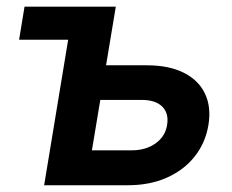

<svg xmlns="http://www.w3.org/2000/svg" viewBox="-20 -549 688 569"><path d="M36.6 -431.2 52.7 -529.3H245.1L229 -431.2ZM256.8 -355.5H415Q480.5 -355.5 524.4 -333.5Q568.4 -311.5 587.4 -271.7Q606.4 -231.9 597.7 -178.7Q588.9 -125.5 556.9 -85.2Q524.9 -44.9 474.4 -22.5Q423.8 0 358.4 0H110.8L198.2 -529.3H323.2L252.4 -103.5H370.1Q412.1 -103.5 440.9 -124Q469.7 -144.5 475.1 -178.2Q481 -212.4 461.2 -232.7Q441.4 -252.9 399.4 -252.9H239.7Z"/></svg>

Font: Inter 24pt SemiBold
Style: Italic
Weight: 600
Italic angle: -9.3988°
Designer: Rasmus Andersson
Foundry: rsms
Version: Version 4.001;git-66647c0bb